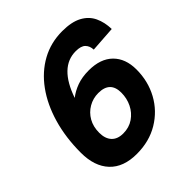

<svg xmlns="http://www.w3.org/2000/svg" viewBox="-200 -865 1020 1020"><g transform="rotate(-45 310.5 -355.0)"><path d="M246 16Q146 16 93 -40.5Q40 -97 40 -199Q40 -313 68 -409.5Q96 -506 147.5 -577Q199 -648 270 -687Q341 -726 427 -726Q497 -726 539.5 -703Q582 -680 601 -639.5Q620 -599 621 -548L476 -538Q475 -566 458.5 -583Q442 -600 402 -600Q282 -600 223 -428Q252 -451 290.5 -465Q329 -479 379 -479Q467 -479 514.5 -432Q562 -385 562 -303Q562 -215 522.5 -142.5Q483 -70 411.5 -27Q340 16 246 16ZM272 -112Q316 -112 349 -134.5Q382 -157 400 -193.5Q418 -230 418 -273Q418 -358 330 -358Q290 -358 256.5 -338.5Q223 -319 203.5 -285Q184 -251 184 -205Q184 -161 206.5 -136.5Q229 -112 272 -112Z"/></g></svg>

Font: Geist Mono
Style: Bold Italic
Weight: 700
Italic angle: -12°
Monospace: yes
Designer: Basement.studio, Andrés Briganti, Mateo Zaragoza
Foundry: Basement.studio, Vercel, Andrés Briganti, Guido Ferreyra, Mateo Zaragoza
Version: Version 1.500; ttfautohint (v1.8.4.7-5d5b)